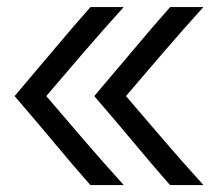

<svg xmlns="http://www.w3.org/2000/svg" viewBox="-20 -533 629 553"><path d="M336.4 0H240.2Q190.4 -56.6 139.2 -118.2Q87.9 -179.7 22 -256.3Q87.9 -333.5 139.2 -394.8Q190.4 -456.1 240.7 -512.7H336.4Q274.9 -444.8 222.2 -383.5Q169.4 -322.3 113.3 -256.3Q169.4 -190.4 222.2 -129.2Q274.9 -67.9 336.4 0ZM565.9 0H469.7Q419.9 -56.6 368.7 -118.2Q317.4 -179.7 251.5 -256.3Q317.4 -333.5 368.7 -394.8Q419.9 -456.1 470.2 -512.7H565.9Q504.4 -444.8 451.7 -383.5Q398.9 -322.3 342.8 -256.3Q398.9 -190.4 451.7 -129.2Q504.4 -67.9 565.9 0Z"/></svg>

Font: Kay Pho Du Medium
Style: Regular
Weight: 500
Designer: Victor Gaultney, Khu Oo Reh
Foundry: SIL International
Version: Version 3.000